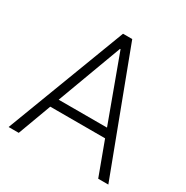

<svg xmlns="http://www.w3.org/2000/svg" viewBox="-150 -765 861 890"><g transform="rotate(30 281.0 -320.0)"><path d="M493.7 0 427.7 -178.2H134.3L68.4 0H14.2L257.3 -639.6H306.6L547.9 0ZM280.3 -571.8 151.9 -225.6H410.6L283.2 -571.8Z"/></g></svg>

Font: Yantramanav Light
Style: Regular
Weight: 300
Version: Version 1.001;PS 1.0;hotconv 1.0.72;makeotf.lib2.5.5900; ttf